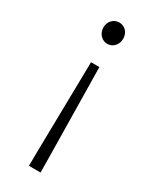

<svg xmlns="http://www.w3.org/2000/svg" viewBox="-197 -597 688 857"><g transform="rotate(30 147.5 -169.0)"><path d="M117 209H177L176 125L169 -330H126L118 125ZM147 -437C174 -437 198 -459 198 -493C198 -526 174 -547 147 -547C121 -547 96 -526 96 -493C96 -459 121 -437 147 -437Z"/></g></svg>

Font: Genne Gothic Light
Style: Regular
Weight: 300
Designer: Ryoko NISHIZUKA (kana & ideographs); Paul D. Hunt (Latin, Greek & Cyrillic); Wenlong ZHANG (bopomofo); Sandoll Communica
Foundry: Adobe Systems Incorporated
Version: Version 1.004;PS 1.004;hotconv 16.6.51;makeotf.lib2.5.65220